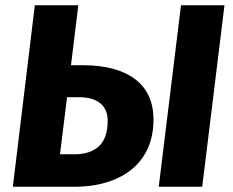

<svg xmlns="http://www.w3.org/2000/svg" viewBox="-20 -713 891 733"><path d="M586 0 671 -693H837L752 0ZM113 -693H279L251 -464H297Q425 -464 495.5 -411Q566 -358 566 -256Q566 -197 545.5 -149.5Q525 -102 486 -69Q447 -36 390.5 -18Q334 0 262 0H29ZM236 -342 209 -124H264Q325 -124 358 -155Q391 -186 391 -252Q391 -296 362.5 -319Q334 -342 280 -342Z"/></svg>

Font: Szlgxwxxxixliatcpuztgldltzi
Style: Regular
Weight: 700
Italic angle: -8°
Designer: Carrois Corporate & Edenspiekermann
Foundry: Carrois Corporate GbR & Edenspiekermann AG
Version: Version 2.001